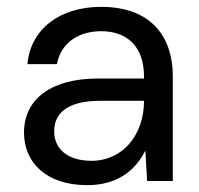

<svg xmlns="http://www.w3.org/2000/svg" viewBox="-20 -528 581 560"><path d="M234 12C325 12 376 -33 404 -89L409 0H484V-305C484 -428 414 -508 275 -508C153 -508 69 -442 60 -341H146C158 -404 210 -437 275 -437C351 -437 400 -392 400 -305V-299H266C133 -299 50 -242 50 -141C50 -55 114 12 234 12ZM247 -59C178 -59 138 -93 138 -145C138 -196 174 -234 273 -234H400V-233C400 -136 339 -59 247 -59Z"/></svg>

Font: Rootstock Sans Body
Style: Regular
Weight: 400
Designer: Colophon Foundry, Jonny Pinhorn
Foundry: Colophon Foundry
Version: Version 1.200;FEAKit 1.0